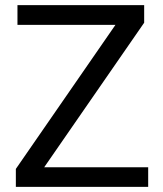

<svg xmlns="http://www.w3.org/2000/svg" viewBox="-20 -731 639 751"><path d="M152.8 -76.7H559.6V0H42V-70.3L431.6 -633.8H48.3V-710.9H543.9V-642.1Z"/></svg>

Font: Roboto-ThirdPerson-AD3FC
Style: ThirdPerson-AD3FC
Weight: 400
Designer: Google
Version: Version 2.137; 2017